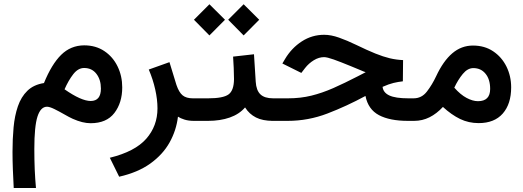

<svg xmlns="http://www.w3.org/2000/svg" viewBox="-20 -576 2494 915"><path d="M45.4 319.8Q43 275.4 41.3 231.9Q39.6 188.5 39.6 147.9Q39.6 86.9 44.7 31.2Q49.8 -24.4 65.2 -69.3Q80.6 -114.3 110.4 -143.3Q140.1 -172.4 189.5 -180.2Q226.1 -270 271.5 -314.7Q316.9 -359.4 380.9 -359.9Q436.5 -359.9 477.3 -332.5Q518.1 -305.2 540.3 -259.5Q562.5 -213.9 562.5 -159.7Q562.5 -86.4 525.1 -37.6Q487.8 11.2 411.6 11.2Q374 11.2 326.7 -9.8Q310.5 -17.1 286.4 -31Q262.2 -44.9 239.3 -56.2Q216.3 -67.4 204.1 -67.4Q173.8 -67.4 158.7 -20.8Q143.6 25.9 143.6 134.3Q143.6 185.5 145.5 231.7Q147.5 277.8 151.4 319.8ZM287.6 -150.4Q367.2 -94.7 412.6 -94.7Q460.9 -95.2 460.9 -153.8Q460.9 -196.3 439.5 -224.1Q418 -252 380.9 -252Q352.1 -252 329.1 -222.4Q306.2 -192.9 287.6 -150.4Z M828.1 -20Q820.3 45.4 788.1 103Q755.9 160.6 696.3 203.4Q636.7 246.1 547.9 266.1L503.4 175.8Q623 146.5 676.8 85.4Q730.5 24.4 730.5 -59.6Q730.5 -102.1 719.7 -149.9Q709 -197.8 689 -244.6L787.6 -279.8L820.8 -171.4Q833 -135.7 850.3 -121.6Q867.7 -107.4 898.9 -107.4H918V0H904.3Q878.4 0 859.1 -6.1Q839.8 -12.2 828.1 -20Z M1292.5 0H1280.8Q1231.9 0 1200 -16.1Q1168 -32.2 1147.9 -64Q1120.1 -31.7 1075 -15.9Q1029.8 0 971.2 0H898.4V-107.4H972.2Q1043.5 -107.4 1069.1 -126Q1094.7 -144.5 1095.2 -198.7Q1095.2 -224.6 1093.8 -252.7Q1092.3 -280.8 1090.8 -306.2L1190.4 -317.4L1198.7 -186.5Q1201.2 -145.5 1220.9 -126.5Q1240.7 -107.4 1281.7 -107.4H1292.5ZM1067.4 -481.9 1141.1 -555.7 1215.3 -481.9 1141.1 -407.2ZM904.3 -481.9 978 -555.7 1052.2 -481.9 978 -407.2Z M1899.9 -188.5Q1877.4 -186 1855.2 -180.7Q1833 -175.3 1803.2 -162.1Q1806.2 -134.8 1835.4 -121.1Q1864.7 -107.4 1925.8 -107.4H1952.1V0H1923.8Q1837.4 0 1785.9 -27.3Q1734.4 -54.7 1721.7 -118.7Q1632.3 -70.3 1540.8 -35.2Q1449.2 0 1351.1 0H1272.9V-107.4H1352.5Q1412.1 -107.4 1463.6 -120.1Q1515.1 -132.8 1568.4 -156.2Q1621.6 -179.7 1686 -212.9L1722.7 -231.9Q1712.9 -234.9 1699.5 -241Q1686 -247.1 1651.9 -260.7Q1602.1 -281.2 1570.3 -292.5Q1538.6 -303.7 1524.4 -303.7Q1499.5 -303.7 1475.3 -288.8Q1451.2 -273.9 1434.1 -252L1416 -228.5L1325.7 -273.4L1338.4 -294.9Q1369.6 -347.2 1418.2 -378.7Q1466.8 -410.2 1524.9 -410.2Q1557.6 -410.2 1595.7 -396.7Q1633.8 -383.3 1677.2 -362.3Q1730.5 -336.4 1768.6 -321Q1806.6 -305.7 1837.6 -298.3Q1868.7 -291 1900.9 -289.6Z M2090.8 -66.4Q2061 -34.2 2026.9 -17.1Q1992.7 0 1953.6 0H1932.6V-107.4H1951.2Q1989.7 -107.4 2014.6 -139.9Q2039.6 -172.4 2058.6 -212.9Q2092.3 -285.2 2135.5 -322Q2178.7 -358.9 2233.9 -358.9Q2289.6 -358.9 2330.3 -331.5Q2371.1 -304.2 2393.6 -258.8Q2416 -213.4 2416 -159.7Q2416 -80.6 2376 -34.9Q2335.9 10.7 2261.2 10.7Q2213.4 10.7 2172.6 -9Q2131.8 -28.8 2090.8 -66.4ZM2145 -158.2Q2174.3 -125 2203.6 -109.4Q2232.9 -93.8 2257.8 -93.8Q2315.9 -93.8 2315.9 -152.3Q2315.9 -197.8 2293.9 -224.6Q2272 -251.5 2235.8 -251.5Q2208.5 -251.5 2185.5 -223.6Q2162.6 -195.8 2145 -158.2Z"/></svg>

Font: Vazir Medium FD-WOL-UI
Style: Medium-FD-WOL-UI
Weight: 500
Designer: Saber Rastikerdar
Foundry: Saber Rastikerdar
Version: Version 30.0.0